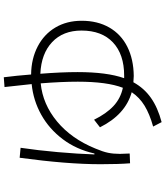

<svg xmlns="http://www.w3.org/2000/svg" viewBox="52 -906 895 1040"><g transform="rotate(-90 500.0 -385.5)"><path d="M908 -391Q908 -305 871.5 -241.5Q835 -178 767.5 -144Q700 -110 609 -109Q597 -109 575 -111Q543 -53 490.5 -16Q438 21 359 42L335 -4Q403 -23 448 -50.5Q493 -78 521 -120Q400 -154 331 -292L372 -324Q405 -257 446.5 -218.5Q488 -180 545 -168Q578 -253 578 -412Q578 -499 569 -613Q456 -602 362.5 -524.5Q269 -447 216 -317Q199 -277 193 -248.5Q187 -220 187 -184Q187 -171 189 -131L136 -129Q131 -191 131 -289Q131 -470 166 -727L220 -722Q206 -628 196.5 -520Q187 -412 184 -322H189Q211 -420 266.5 -493.5Q322 -567 399 -610Q476 -653 565 -662Q554 -765 549 -809L602 -813Q611 -742 617 -665Q702 -664 768.5 -629.5Q835 -595 871.5 -533.5Q908 -472 908 -391ZM855 -392Q855 -492 792.5 -551Q730 -610 621 -615Q630 -500 630 -413Q630 -254 597 -161H611Q726 -161 790.5 -221.5Q855 -282 855 -392Z"/></g></svg>

Font: IBM Plex Sans JP Light
Style: Regular
Weight: 300
Designer: Mike Abbink; Paul van der Laan; Pieter van Rosmalen; Wujin Sim; Yejin Wi; Jinhee Kim; Boomi Park; Yona Kim; Kichan Ma
Foundry: Sandoll Inc.
Version: Version 1.002